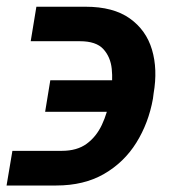

<svg xmlns="http://www.w3.org/2000/svg" viewBox="-34 -554 515 579"><path d="M3.4 -99.1H152.3Q198.2 -99.1 227.3 -120.4Q256.3 -141.6 273.2 -177.5Q290 -213.4 297.4 -256.3L300.3 -272Q306.6 -310.1 303 -346.2Q299.3 -382.3 277.6 -406Q255.9 -429.7 207 -429.7H58.6L75.7 -533.7H224.1Q307.6 -533.7 357.2 -498.5Q406.7 -463.4 424.3 -404.3Q441.9 -345.2 429.2 -272L427.2 -256.3Q414.1 -183.1 377.2 -123.8Q340.3 -64.5 279.8 -29.5Q219.2 5.4 135.7 5.4H-14.2ZM102.1 -216.8 117.7 -312H366.2L350.6 -216.8Z"/></svg>

Font: Inter 20pt SemiBold
Style: Italic
Weight: 600
Italic angle: -9.3988°
Version: Version 4.001;git-66647c0bb